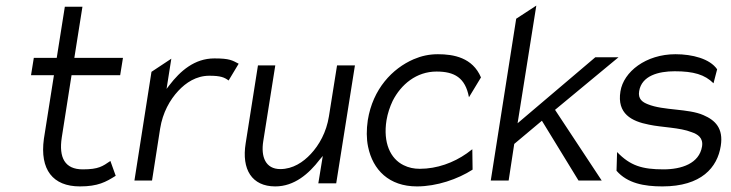

<svg xmlns="http://www.w3.org/2000/svg" viewBox="-20 -656 2614 687"><path d="M173 -387 137 -159C122 -49 169 11 266 11C331 11 359 -5 394 -27L375 -80C347 -61 333 -50 276 -50C212 -50 190 -92 201 -164L236 -387H410L420 -449H246L275 -632H212L183 -449H101L91 -387Z M524 -10 553 -196C562 -253 588 -299 618 -331C645 -360 682 -385 729 -385C770 -385 783 -379 798 -368L834 -428C811 -440 802 -447 747 -447C676 -447 625 -402 586 -351L576 -338L593 -446L522 -399L461 -10Z M965 11C1033 11 1085 -34 1124 -85L1135 -98L1119 0H1183L1250 -422H1186L1157 -240C1148 -183 1122 -137 1092 -105C1065 -76 1028 -51 983 -51C930 -51 913 -95 922 -151L965 -422H903L859 -143C844 -50 881 11 965 11Z M1297 -131C1314 -48 1372 11 1472 11C1543 11 1618 -15 1671 -49L1670 -122L1650 -107C1603 -74 1544 -52 1482 -52C1461 -52 1442 -56 1424 -65C1377 -88 1350 -145 1363 -226C1367 -250 1375 -274 1385 -295C1415 -354 1470 -400 1542 -400C1606 -400 1645 -378 1658 -308L1701 -379C1671 -450 1603 -462 1547 -462C1516 -462 1488 -456 1460 -444C1384 -411 1314 -338 1296 -226C1291 -192 1291 -160 1297 -131Z M1800 -10 1820 -141 1919 -224 2050 -10H2133L1966 -263L2193 -451H2110L1832 -215L1899 -636L1827 -589L1736 -10Z M2302 -210C2348 -200 2413 -200 2455 -183C2476 -176 2497 -163 2492 -132C2482 -71 2419 -50 2354 -50C2278 -50 2235 -63 2188 -112L2186 -45C2225 0 2285 11 2350 11C2490 11 2547 -57 2559 -134C2569 -197 2539 -226 2497 -244C2443 -268 2354 -260 2298 -283C2280 -290 2262 -301 2267 -330C2276 -385 2336 -401 2394 -401C2462 -401 2502 -389 2533 -358L2546 -408C2520 -446 2457 -462 2397 -462C2291 -462 2211 -399 2200 -329C2187 -249 2240 -222 2302 -210Z"/></svg>

Font: Charger Pro
Style: LitNarObl
Weight: 300
Designer: Jasper
Foundry: Cannot Into Space Fonts
Version: Version 1.09